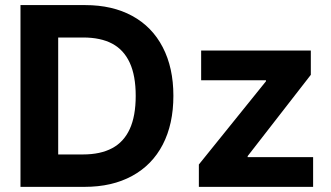

<svg xmlns="http://www.w3.org/2000/svg" viewBox="-20 -727 1289 747"><path d="M125.5 0V-126.1H302.7Q371 -126.1 416.4 -150.5Q461.9 -174.8 484.9 -225.2Q508 -275.6 508 -354.2Q508 -432.4 484.9 -482.7Q461.8 -533 416.7 -557.1Q371.5 -581.1 303.5 -581.1H122.1V-707.2H311.3Q417.2 -707.2 494.5 -665.1Q571.9 -622.9 613.2 -543.2Q654.6 -463.5 654.6 -354.2Q654.6 -244.3 613.3 -164.6Q572 -84.9 494 -42.5Q416.1 0 309 0ZM206.4 0H59.7V-707.2H206.4ZM753.7 -87 1014.8 -410.8V-414.7H762.6V-530.4H1189.3V-435.9L943.5 -119.6V-115.7H1198.2V0H753.7Z"/></svg>

Font: Pretendard Variable
Style: Regular
Weight: 400
Designer: Base glyphs from Inter by Rasmus Andersson; Hangul glyphs from Noto Sans CJK(Source Han Sans) by Jang Soo-young and Kang
Foundry: Kil Hyung-jin
Version: Version 1.100;FEAKit 1.0